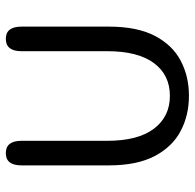

<svg xmlns="http://www.w3.org/2000/svg" viewBox="-25 -634 670 660"><g transform="rotate(-90 310.0 -304.0)"><path d="M310.5 10.5Q244 10.5 190 -17.8Q136 -46 103.8 -106.8Q71.5 -167.5 71.5 -265V-565Q71.5 -619 113.5 -619Q156 -619 156 -565V-270Q156 -165 197.5 -110Q239 -55 310.5 -55Q382.5 -55 423.2 -110Q464 -165 464 -270V-565Q464 -619 506.5 -619Q548.5 -619 548.5 -565V-265Q548.5 -167.5 516.8 -106.8Q485 -46 431.2 -17.8Q377.5 10.5 310.5 10.5Z"/></g></svg>

Font: Sono
Style: Regular
Weight: 400
Designer: Tyler Finck
Foundry: Tyler Finck
Version: Version 2.112